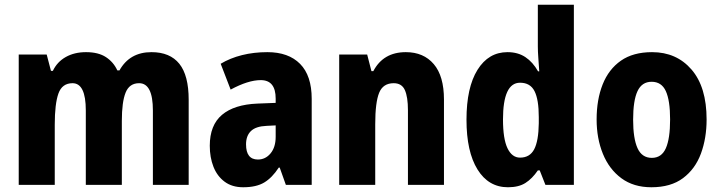

<svg xmlns="http://www.w3.org/2000/svg" viewBox="-20 -780 3039 810"><path d="M619 -560Q697 -560 736.5 -511Q776 -462 776 -359V0H625V-314Q625 -429 567 -429Q526 -429 510 -389.5Q494 -350 494 -270V0H342V-314Q342 -429 286 -429Q242 -429 226.5 -385.5Q211 -342 211 -254V0H59V-550H177L195 -481H203Q221 -519 257.5 -539.5Q294 -560 343 -560Q395 -560 427 -539Q459 -518 475 -483H484Q527 -560 619 -560Z M1108 -560Q1197 -560 1246 -510.5Q1295 -461 1295 -363V0H1186L1160 -73H1156Q1128 -30 1094.5 -10Q1061 10 1006 10Q959 10 927.5 -13.5Q896 -37 880.5 -76.5Q865 -116 865 -165Q865 -252 916.5 -295.5Q968 -339 1066 -343L1143 -346V-364Q1143 -442 1080 -442Q1027 -442 953 -402L911 -511Q951 -535 1001 -547.5Q1051 -560 1108 -560ZM1104 -249Q1059 -247 1038.5 -227Q1018 -207 1018 -171Q1018 -107 1068 -107Q1100 -107 1121.5 -133Q1143 -159 1143 -203V-251Z M1692 -560Q1767 -560 1810 -509.5Q1853 -459 1853 -360V0H1701V-315Q1701 -371 1688 -400Q1675 -429 1641 -429Q1596 -429 1579.5 -388.5Q1563 -348 1563 -256V0H1411V-550H1529L1547 -480H1555Q1597 -560 1692 -560Z M2123 10Q2041 10 1994.5 -65Q1948 -140 1948 -275Q1948 -411 1994.5 -485.5Q2041 -560 2121 -560Q2165 -560 2196.5 -539Q2228 -518 2250 -479H2255Q2253 -509 2251 -536Q2249 -563 2249 -584V-760H2401V0H2281L2257 -61H2249Q2225 -26 2196.5 -8Q2168 10 2123 10ZM2174 -115Q2215 -115 2233.5 -150Q2252 -185 2253 -260V-286Q2253 -360 2235 -395.5Q2217 -431 2174 -431Q2102 -431 2102 -276Q2102 -194 2121 -154.5Q2140 -115 2174 -115Z M2961 -276Q2961 -197 2937 -132Q2913 -67 2861.5 -28.5Q2810 10 2728 10Q2653 10 2601.5 -28Q2550 -66 2523.5 -131Q2497 -196 2497 -276Q2497 -360 2522.5 -424Q2548 -488 2599.5 -524Q2651 -560 2731 -560Q2834 -560 2897.5 -486.5Q2961 -413 2961 -276ZM2651 -275Q2651 -196 2669.5 -155Q2688 -114 2730 -114Q2771 -114 2789 -154.5Q2807 -195 2807 -276Q2807 -356 2789 -395.5Q2771 -435 2729 -435Q2688 -435 2669.5 -395.5Q2651 -356 2651 -275Z"/></svg>

Font: Noto Sans Myanmar Condensed ExtraBold
Style: Regular
Weight: 800
Width: 3
Designer: Monotype Design Team
Foundry: Monotype Imaging Inc.
Version: Version 2.107; ttfautohint (v1.8.4.7-5d5b)